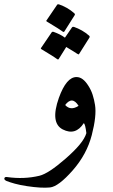

<svg xmlns="http://www.w3.org/2000/svg" viewBox="-103 -646 523 887"><path d="M169 -194Q204 -291 251 -290Q280 -290 305 -250Q318 -230 325 -208Q332 -186 336 -161Q344 -111 321 -22Q298 67 233 141Q167 216 128 220Q88 224 22 214Q-11 209 -34.5 202.5Q-58 196 -73 190Q-84 185 -83 178Q-81 170 -70 172Q8 183 79 166Q100 161 130.5 141Q161 121 201 86Q241 51 265 22Q289 -7 296 -31Q291 -73 284 -77Q246 -18 187 -48Q128 -78 169 -194ZM260 -157Q231 -204 198 -161Q223 -133 260 -157ZM230 -520Q232 -523 238 -522Q258 -515 275.5 -505Q293 -495 309 -481Q313 -477 310 -472L262 -396Q260 -393 253 -398Q250 -400 237.5 -408Q225 -416 203 -429L168 -373Q165 -369 158 -375Q154 -378 137 -389Q120 -400 88 -419Q84 -422 87 -425L136 -497Q138 -500 144 -499Q158 -494 171.5 -487.5Q185 -481 197 -472ZM161 -624Q163 -627 169 -626Q189 -619 206.5 -609Q224 -599 240 -585Q245 -580 242 -576L194 -500Q191 -496 184 -502Q180 -505 163 -516Q146 -527 114 -546Q109 -549 112 -552Z"/></svg>

Font: Amiri
Style: Regular
Weight: 400
Designer: Khaled Hosny
Version: Version 0.114